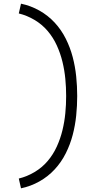

<svg xmlns="http://www.w3.org/2000/svg" viewBox="-20 -861 515 1042"><path d="M94 161 82 108Q127 97 168 72.5Q209 48 239 12.5Q269 -23 288.5 -66Q308 -109 319 -154.5Q330 -200 334.5 -246.5Q339 -293 339 -340Q339 -387 334.5 -433.5Q330 -480 319 -525.5Q308 -571 288.5 -614Q269 -657 239 -692.5Q209 -728 168 -752.5Q127 -777 82 -788L94 -841Q147 -830 194 -803.5Q241 -777 277 -738Q313 -699 337 -651Q361 -603 374.5 -551.5Q388 -500 393.5 -446.5Q399 -393 399 -340Q399 -287 393.5 -233.5Q388 -180 374.5 -128.5Q361 -77 337 -29Q313 19 277 58Q241 97 194 123.5Q147 150 94 161Z"/></svg>

Font: Iosevka QP Light
Style: Regular
Weight: 300
Designer: Belleve Invis
Foundry: Belleve Invis
Version: Version 20.0.0; ttfautohint (v1.8.4)